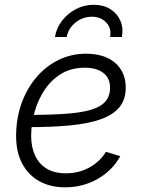

<svg xmlns="http://www.w3.org/2000/svg" viewBox="-20 -779 602 809"><path d="M254.4 10.3Q191.4 10.3 145 -15.9Q98.6 -42 73.2 -90.3Q47.9 -138.7 47.9 -205.6Q47.9 -278.3 70.1 -341.6Q92.3 -404.8 132.6 -452.4Q172.9 -500 226.6 -526.4Q280.3 -552.7 342.8 -552.7Q394.5 -552.7 431.9 -535.4Q469.2 -518.1 489.5 -485.8Q509.8 -453.6 509.8 -409.2Q509.8 -360.4 483.9 -328.1Q458 -295.9 406.2 -277.1Q354.5 -258.3 276.6 -250.7Q198.7 -243.2 94.7 -243.2L102.5 -294.9Q192.4 -294.9 257.1 -299.6Q321.8 -304.2 363 -316.4Q404.3 -328.6 424.1 -351.3Q443.8 -374 443.8 -410.2Q443.8 -449.2 415.8 -471.4Q387.7 -493.7 337.4 -493.7Q280.8 -493.7 238.5 -468.3Q196.3 -442.9 168.2 -400.6Q140.1 -358.4 125.7 -307.4Q111.3 -256.3 111.3 -205.6Q111.3 -160.6 127.2 -125Q143.1 -89.4 175.5 -69.1Q208 -48.8 257.8 -48.8Q312.5 -48.8 356.9 -73.5Q401.4 -98.1 426.3 -139.2L486.8 -121.1Q454.6 -61.5 392.3 -25.6Q330.1 10.3 254.4 10.3ZM375.5 -758.8Q415.5 -758.8 444.6 -740.7Q473.6 -722.7 487.1 -691.9Q500.5 -661.1 493.7 -623H443.8Q450.7 -660.2 427.5 -684.3Q404.3 -708.5 367.2 -708.5Q329.6 -708.5 298.6 -684.3Q267.6 -660.2 261.2 -623H211.4Q217.8 -661.1 241.5 -691.9Q265.1 -722.7 300 -740.7Q335 -758.8 375.5 -758.8Z"/></svg>

Font: Inter 16pt Light
Style: Italic
Weight: 300
Italic angle: -9.3988°
Version: Version 4.001;git-66647c0bb